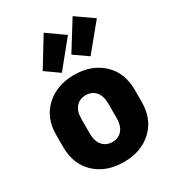

<svg xmlns="http://www.w3.org/2000/svg" viewBox="-174 -792 801 894"><g transform="rotate(-30 226.5 -345.0)"><path d="M15.6 -192.4Q15.6 -99.6 74.2 -44.9Q132.8 9.8 226.6 9.8Q320.3 9.8 378.9 -44.9Q437.5 -99.6 437.5 -192.4V-257.3Q437.5 -348.6 378.9 -403.3Q320.3 -458 226.6 -458Q133.3 -458 74.5 -403.3Q15.6 -348.6 15.6 -257.3ZM154.3 -260.7Q154.3 -304.7 174.1 -326.9Q193.8 -349.1 226.6 -349.1Q259.3 -349.1 279.1 -326.9Q298.8 -304.7 298.8 -260.7V-186.5Q298.8 -143.1 279.1 -120.4Q259.3 -97.7 226.6 -97.7Q194.3 -97.7 174.3 -120.4Q154.3 -143.1 154.3 -186.5ZM109.9 -546.4 183.1 -494.6 295.9 -633.3 203.1 -698.7ZM263.7 -545.9 337.4 -494.6 451.2 -633.3 358.4 -698.2Z"/></g></svg>

Font: Roboto Flex Super Cond Bold
Style: Regular
Weight: 700
Width: 3
Designer: Berlow after Robertson
Foundry: Google
Version: Version 3.000